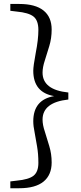

<svg xmlns="http://www.w3.org/2000/svg" viewBox="-20 -871 415 989"><path d="M33.2 63.5 65.4 59.6Q128.9 53.7 153.3 33.7Q177.7 13.7 177.7 -32.2Q177.7 -78.1 170.9 -117.2Q164.1 -156.2 158.2 -189.5Q151.4 -221.7 151.4 -246.1Q151.4 -357.4 258.8 -376Q151.4 -394.5 151.4 -506.8Q151.4 -530.3 164.1 -598.6Q177.7 -667 177.7 -716.8Q177.7 -765.6 152.8 -785.6Q127.9 -805.7 65.4 -811.5L33.2 -815.4V-850.6H79.1Q162.1 -850.6 204.1 -816.9Q246.1 -783.2 246.1 -718.8Q246.1 -673.8 233.9 -633.8Q221.7 -593.8 210.9 -559.6Q199.2 -524.4 199.2 -497.1Q199.2 -408.2 332 -394.5V-358.4Q199.2 -343.8 199.2 -254.9Q199.2 -227.5 210.9 -193.4Q221.7 -158.2 233.9 -118.2Q246.1 -78.1 246.1 -34.2Q246.1 30.3 204.1 64.5Q162.1 98.6 79.1 98.6H33.2Z"/></svg>

Font: GenEi Koburi Mincho v6
Style: Regular
Weight: 400
Designer: o_tamon (Modified)
Foundry: o_tamon / Adobe Systems Incorporated
Version: Version 6.1